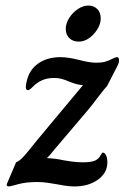

<svg xmlns="http://www.w3.org/2000/svg" viewBox="-20 -672 467 692"><path d="M6 -12 38 -87Q50 -92 61.5 -104Q73 -116 93 -141L113 -166L279 -365Q259 -366 229 -378Q213 -385 201 -388Q189 -391 174 -391Q128 -391 97 -358Q86 -347 81 -347Q73 -347 73 -359Q73 -366 76 -378Q85 -420 117.5 -443Q150 -466 198 -466Q225 -466 265 -456Q303 -446 326 -446Q346 -446 358.5 -449.5Q371 -453 383.5 -459.5Q396 -466 402 -466Q409 -466 409 -455Q409 -445 403 -434L366 -362Q356 -351 347.5 -340Q339 -329 332 -320Q311 -292 295 -273L176 -133Q162 -115 150 -103V-102Q179 -101 211 -94Q217 -93 237 -90Q257 -87 278 -87Q308 -87 322 -93Q336 -99 343 -113Q345 -115 346.5 -118.5Q348 -122 351 -122Q358 -122 362.5 -111.5Q367 -101 367 -87Q367 -49 333 -24.5Q299 0 248 0Q225 0 190 -7Q173 -10 153.5 -13Q134 -16 114 -16Q74 -16 45 -8Q16 0 12 0Q7 0 5 -3Q3 -6 6 -12ZM217 -568Q217 -587 229 -606.5Q241 -626 260 -639Q279 -652 299 -652Q318 -652 330.5 -639.5Q343 -627 343 -606Q343 -577 318 -549.5Q293 -522 263 -522Q243 -522 230 -534.5Q217 -547 217 -568Z"/></svg>

Font: Charm
Style: Bold
Weight: 700
Designer: Katatrad Aksorn Co.,Ltd.
Foundry: Cadson Demak Co.,Ltd.
Version: Version 1.001